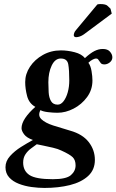

<svg xmlns="http://www.w3.org/2000/svg" viewBox="-20 -687 573 945"><path d="M435 -291Q435 -245 408.5 -209Q382 -173 342.5 -152.5Q303 -132 263 -132Q242 -132 216.5 -135Q191 -138 179 -145Q165 -118 184 -100Q203 -82 241.5 -69.5Q280 -57 325 -44Q386 -27 416.5 12Q447 51 447 100Q447 149 413.5 179.5Q380 210 324 224Q268 238 199 238Q169 238 135.5 233.5Q102 229 72.5 217.5Q43 206 25 186Q7 166 7 136Q7 106 29.5 81Q52 56 84 36Q116 16 142 2Q111 -9 98.5 -26Q86 -43 86 -56Q86 -79 104 -106Q122 -133 154 -161Q123 -178 113.5 -214Q104 -250 104 -283Q104 -323 127.5 -358.5Q151 -394 191 -416.5Q231 -439 280 -439Q313 -439 347.5 -430Q382 -421 398 -401Q424 -425 444.5 -435.5Q465 -446 486 -446Q510 -446 521.5 -432.5Q533 -419 533 -405Q533 -390 520.5 -380Q508 -370 494 -370Q481 -370 476 -376.5Q471 -383 467 -389Q465 -393 462 -396Q459 -399 452 -399Q447 -399 436.5 -394Q426 -389 415 -378Q426 -364 430.5 -337.5Q435 -311 435 -291ZM321 -291Q321 -342 316 -370.5Q311 -399 279 -399Q251 -399 234.5 -364.5Q218 -330 218 -282Q218 -258 219.5 -232.5Q221 -207 231 -189.5Q241 -172 264 -172Q280 -172 293 -189Q306 -206 313.5 -233Q321 -260 321 -291ZM161 23Q149 32 133 43.5Q117 55 105.5 72Q94 89 94 113Q94 154 125 174.5Q156 195 240 195Q306 195 329 175Q352 155 352 127Q352 101 338 87Q324 73 282 54Q266 46 240.5 40Q215 34 192.5 29.5Q170 25 161 23ZM459 -665Q465 -667 474 -667Q501 -667 509.5 -658Q518 -649 524 -644L530 -620L393 -518Q383 -511 373 -507.5Q363 -504 355 -504Q343 -504 343 -515Q343 -517 345 -524Q347 -531 354 -539Z"/></svg>

Font: Libertinus Serif Semibold Italic
Style: Regular
Weight: 600
Italic angle: -11.5°
Designer: Philipp H. Poll, Khaled Hosny
Foundry: Caleb Maclennan
Version: Version 7.051;RELEASE